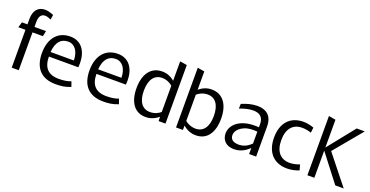

<svg xmlns="http://www.w3.org/2000/svg" viewBox="-30 -1375 3956 2052"><g transform="rotate(20 1948.5 -348.5)"><path d="M103 0H183V-430H301L314 -492H183V-550C183 -605 202 -644 250 -644C268 -644 291 -638 318 -625L326 -680C289 -696 257 -704 228 -704C149 -704 103 -648 103 -555V-492H40L22 -430H103Z M603 6C658 6 705 3 773 -24L753 -81C716 -66 670 -59 616 -59C492 -59 437 -124 436 -247H771C772 -262 773 -276 773 -291C773 -427 708 -527 580 -527C437 -527 353 -423 353 -258C353 -93 434 6 603 6ZM436 -299C446 -412 493 -468 578 -468C655 -468 701 -395 701 -299Z M1144 6C1199 6 1246 3 1314 -24L1294 -81C1257 -66 1211 -59 1157 -59C1033 -59 978 -124 977 -247H1312C1313 -262 1314 -276 1314 -291C1314 -427 1249 -527 1121 -527C978 -527 894 -423 894 -258C894 -93 975 6 1144 6ZM977 -299C987 -412 1034 -468 1119 -468C1196 -468 1242 -395 1242 -299Z M1626 7C1681 7 1729 -12 1772 -49L1774 0H1852V-666L1772 -679V-458C1730 -494 1683 -512 1630 -512C1501 -512 1431 -408 1431 -252C1431 -97 1497 7 1626 7ZM1514 -252C1514 -376 1564 -447 1653 -447C1708 -447 1751 -421 1772 -401V-103C1751 -84 1708 -59 1653 -59C1564 -59 1514 -129 1514 -252Z M2198 7C2327 7 2393 -97 2393 -252C2393 -408 2324 -512 2193 -512C2141 -512 2094 -494 2051 -457V-666L1972 -679V0H2050L2051 -50C2094 -12 2143 7 2198 7ZM2051 -103V-401C2072 -421 2116 -447 2171 -447C2260 -447 2310 -376 2310 -252C2310 -129 2260 -59 2171 -59C2116 -59 2072 -84 2051 -103Z M2629 7C2694 7 2752 -18 2803 -69V0H2883V-341C2883 -473 2803 -514 2713 -514C2658 -514 2599 -500 2536 -473L2534 -419C2591 -442 2643 -453 2688 -453C2756 -453 2804 -423 2804 -339V-305L2768 -306C2595 -311 2491 -225 2491 -122C2491 -47 2542 7 2629 7ZM2566 -131C2566 -170 2596 -212 2655 -238C2702 -259 2754 -259 2804 -255V-119C2765 -82 2723 -56 2659 -56C2597 -58 2566 -83 2566 -131Z M3234 7C3280 7 3325 -2 3370 -20L3353 -82C3313 -67 3276 -59 3242 -59C3135 -59 3075 -130 3075 -258C3075 -386 3135 -458 3242 -458C3276 -458 3310 -452 3345 -440L3352 -500C3315 -513 3279 -523 3234 -523C3083 -523 2993 -425 2993 -258C2993 -91 3083 7 3234 7Z M3783 0H3879L3616 -330L3882 -650H3790L3545 -344V-660L3466 -674V0H3545V-309Z"/></g></svg>

Font: All Genders v4 Light
Style: Regular
Weight: 300
Designer: Rassam Alawdi
Foundry: Rassam Art
Version: Version 3.100;FEAKit 1.0